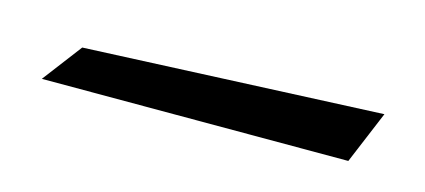

<svg xmlns="http://www.w3.org/2000/svg" viewBox="-25 -406 523 236"><g transform="rotate(15 236.5 -287.5)"><path d="M446 -321 66 -304 28 -254H418Z"/></g></svg>

Font: Stormblade
Style: Regular
Weight: 400
Designer: Mew Too
Foundry: Cannot Into Space Fonts
Version: Version 0.77